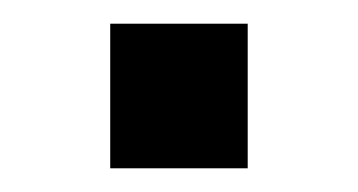

<svg xmlns="http://www.w3.org/2000/svg" viewBox="-20 -142 302 162"><path d="M73 0V-122H189V0Z"/></svg>

Font: SVN-Sora Variable
Style: Regular
Weight: 400
Designer: Jonathan Barnbrook, Julián Moncada
Foundry: Barnbrook Fonts
Version: Version 2.000 - Viet hoa boi STYLEno.1 Fonts